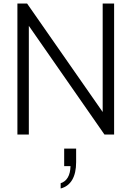

<svg xmlns="http://www.w3.org/2000/svg" viewBox="-20 -765 747 1092"><path d="M79 -745H134L564 -128V-745H629V0H574L144 -618V0H79ZM381 180H345V80H413V157Q413 220 390.5 258Q368 296 325 307V277Q351 269 365.5 244.5Q380 220 381 180Z"/></svg>

Font: BLUETTI 2.0 Extralight
Style: Roman
Weight: 200
Designer: Stijn de Vries
Foundry: tokotype
Version: Version 2.005;October 31, 2023;FontCreator 14.0.0.2814 64-bi